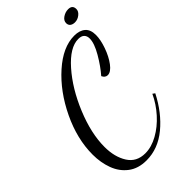

<svg xmlns="http://www.w3.org/2000/svg" viewBox="-280 -938 1110 1110"><g transform="rotate(-45 275.5 -382.5)"><path d="M22 -157Q22 -285 85 -416.5Q148 -548 244 -633.5Q340 -719 433 -719Q476 -719 500.5 -698Q525 -677 525 -633Q525 -594 507 -543Q489 -492 462 -456Q435 -420 409 -420Q389 -420 378 -443Q415 -485 450 -545Q485 -605 485 -644Q485 -665 473 -677Q461 -689 436 -689Q367 -689 288 -599.5Q209 -510 155.5 -380Q102 -250 102 -140Q102 -58 137 -2.5Q172 53 243 53Q294 53 347 23.5Q400 -6 444 -55Q488 -104 515 -162L529 -152Q475 -46 394.5 20.5Q314 87 219 87Q152 87 107.5 53Q63 19 42.5 -36.5Q22 -92 22 -157ZM451 -803Q451 -824 472 -838Q493 -852 516 -852Q551 -852 551 -819Q551 -800 532 -785Q513 -770 491 -770Q473 -770 462 -778.5Q451 -787 451 -803Z"/></g></svg>

Font: Dancing Script
Style: Regular
Weight: 400
Designer: Pablo Impallari
Foundry: Pablo Impallari
Version: Version 2.000